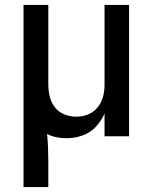

<svg xmlns="http://www.w3.org/2000/svg" viewBox="-20 -550 616 775"><path d="M75 205H175V102Q175 75 174 47Q173 19 170 -9Q188 0 208.5 4Q229 8 249 8Q281 8 312.5 -3Q344 -14 366.5 -38Q389 -62 402 -92V0H501V-530H402V-207Q402 -182 395.5 -158.5Q389 -135 373.5 -116Q358 -97 335 -88Q312 -79 288 -79Q264 -79 240.5 -88Q217 -97 201.5 -117Q186 -137 180.5 -161.5Q175 -186 175 -210V-530H75Z"/></svg>

Font: Iosevka Sparkle Medium
Style: Regular
Weight: 500
Designer: Belleve Invis
Foundry: Belleve Invis
Version: Version 4.5.0; ttfautohint (v1.8.3)